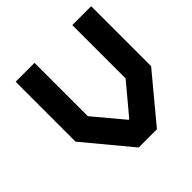

<svg xmlns="http://www.w3.org/2000/svg" viewBox="-161 -731 863 863"><g transform="rotate(-45 270.0 -300.0)"><path d="M60 -600H180V-261L298 -120H302L420 -261V-600H540V-219L358 0H242L60 -219Z"/></g></svg>

Font: SOV_raksil
Style: Book
Weight: 400
Version: Version 1.00